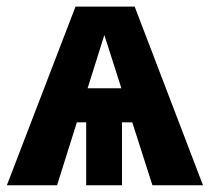

<svg xmlns="http://www.w3.org/2000/svg" viewBox="-26 -551 623 571"><path d="M198.6 -531.4H374.5L577.7 0H427.3L284.3 -446.8L143.7 0H-5.6ZM180.1 -288.6H390.2V-187.1H180.1ZM230.3 0V-209.5H336.8V0Z"/></svg>

Font: Fira Sans Variable
Style: Regular
Weight: 400
Designer: Carrois Corporate & Edenspiekermann AG
Foundry: Carrois Corporate GbR & Edenspiekermann AG
Version: Version 4.202